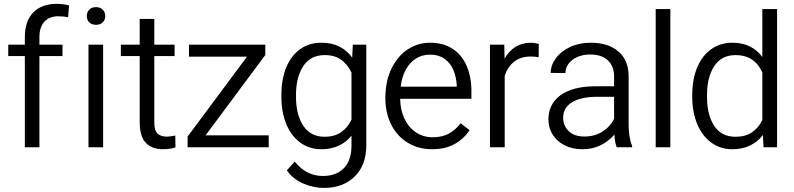

<svg xmlns="http://www.w3.org/2000/svg" viewBox="-20 -754 4064 983"><path d="M22.2 -467V-525.3H107.2V-564Q107.2 -646.3 150.4 -690.3Q193.6 -734.3 271.5 -734.3Q302.5 -734.3 333.5 -726.3L328.8 -666Q301 -670.7 277.8 -670.7Q232.8 -670.7 207.3 -642.9Q181.8 -615 181.8 -564V-525.3H300V-467H181.8V0H107.2V-467Z M471.8 -717.5Q493.3 -717.5 506 -704.5Q518.8 -691.5 518.8 -671.5Q518.8 -652.2 506 -639.6Q493.3 -627 471.8 -627Q449.3 -627 436.9 -639.6Q424.5 -652.2 424.5 -671.5Q424.5 -691.8 436.9 -704.6Q449.3 -717.5 471.8 -717.5ZM433 -525.3H508V0H433Z M833.3 -54.5Q850.5 -54.5 877.5 -60L878.3 1Q848 10 813.3 10Q758.8 10 727 -22.3Q695.2 -54.5 695.2 -129V-467H598.7V-525.3H695.2V-657.2H770V-525.3H873.8V-467H770V-129Q770 -85 786.9 -69.8Q803.8 -54.5 833.3 -54.5Z M940.5 -54.8 1244.7 -464H947.5V-525.3H1338.3V-472.5L1032.5 -61H1355.8V0H940.5Z M1626.3 -535.3Q1678.5 -535.3 1717.5 -515.6Q1756.5 -496 1783.2 -459L1786.2 -525.3H1855.3V-10Q1855.3 92 1795.6 150.1Q1736 208.2 1638.3 208.2Q1586.5 208.2 1533.4 185.9Q1480.2 163.5 1448.7 118.2L1488.8 73.2Q1519.8 111.7 1555.8 129.4Q1591.8 147 1632.8 147Q1702.2 147 1740.9 106.6Q1779.5 66.2 1779.5 -7V-59.5Q1753.7 -26.5 1714.7 -8.2Q1675.7 10 1625.3 10Q1563.5 10 1517 -24.1Q1470.5 -58.3 1445.6 -118.9Q1420.7 -179.5 1420.7 -257V-268Q1420.7 -348.3 1445.6 -408.8Q1470.5 -469.3 1516.7 -502.3Q1563 -535.3 1626.3 -535.3ZM1641.8 -53.8Q1692.8 -53.8 1726.7 -77.4Q1760.7 -101 1779.5 -141V-382.3Q1761 -422.5 1727.9 -447.2Q1694.7 -472 1642.8 -472Q1569.5 -472 1532.5 -415.2Q1495.5 -358.5 1495.5 -268V-257Q1495.5 -167.3 1532.5 -110.5Q1569.5 -53.8 1641.8 -53.8Z M1953 -251.7Q1953 -339.2 1984.6 -403.5Q2016.3 -467.8 2068.1 -501.5Q2120 -535.3 2180.8 -535.3Q2250.5 -535.3 2298 -503.6Q2345.5 -472 2369.5 -415.9Q2393.5 -359.7 2393.5 -286.7V-248.2H2028.8Q2029.5 -192.5 2050.1 -147.8Q2070.8 -103 2108.4 -77.1Q2146 -51.3 2196 -51.3Q2242.5 -51.3 2276.6 -69.1Q2310.8 -87 2338.5 -123L2384.3 -87.5Q2355.8 -44 2308.4 -17Q2261 10 2192.3 10Q2122.5 10 2067.9 -23Q2013.2 -56 1983.1 -115.7Q1953 -175.5 1953 -251.7ZM2031.5 -310.3H2318.5V-316.3Q2316.2 -359.2 2301.6 -394.7Q2287 -430.2 2256.6 -452.2Q2226.3 -474.2 2180.8 -474.2Q2141 -474.2 2109.4 -454.2Q2077.8 -434.2 2057.6 -397.4Q2037.5 -360.5 2031.5 -310.3Z M2488.5 -525.3H2561.8L2563.3 -453.5Q2584.5 -492.3 2618.8 -513.8Q2653 -535.3 2699.3 -535.3Q2708.8 -535.3 2720.9 -533Q2733 -530.8 2738.5 -528.8L2737.8 -460.7Q2731.3 -461.7 2724.5 -462.7Q2715.3 -464.5 2696.3 -464.5Q2645.3 -464.5 2611.9 -437.9Q2578.5 -411.2 2564 -366V0H2488.5Z M3001 -475Q2964.8 -475 2935.8 -462.2Q2906.8 -449.5 2890.8 -427.5Q2874.8 -405.5 2874.8 -380.3L2799.5 -380.5Q2799.5 -419.8 2825.6 -455.5Q2851.8 -491.3 2898.6 -513.3Q2945.5 -535.3 3004.8 -535.3Q3093.3 -535.3 3145.9 -490.6Q3198.5 -446 3198.5 -361.7V-112.3Q3198.5 -84.8 3203.1 -55.3Q3207.8 -25.8 3216.3 -7V0H3137.5Q3127.7 -23.7 3125.5 -65Q3097 -31.5 3055.7 -10.7Q3014.5 10 2962 10Q2910.3 10 2870.9 -9.9Q2831.5 -29.8 2809.6 -64.8Q2787.8 -99.8 2787.8 -142.3Q2787.8 -195.8 2816.6 -234Q2845.5 -272.3 2899.1 -292.3Q2952.8 -312.3 3026 -312.3H3124V-362.7Q3124 -415 3092.2 -445Q3060.5 -475 3001 -475ZM3124 -146V-258.5H3037.8Q2954.5 -258.5 2908.9 -230.5Q2863.3 -202.5 2863.3 -151.5Q2863.3 -109.8 2892.1 -82.4Q2921 -55 2971.8 -55Q3025.3 -55 3065.1 -80.8Q3105 -106.5 3124 -146Z M3337 -707.5H3412V0H3337Z M3729.8 -535.3Q3780.5 -535.3 3818.9 -516.3Q3857.2 -497.3 3883 -462.5V-707.5H3958.5V0H3889L3886 -62.7Q3859.5 -28 3820.1 -9Q3780.7 10 3728.8 10Q3667.8 10 3621.2 -24.1Q3574.7 -58.3 3549.5 -119.3Q3524.2 -180.3 3524.2 -257V-268Q3524.2 -348.3 3549.5 -408.8Q3574.7 -469.3 3621.4 -502.3Q3668 -535.3 3729.8 -535.3ZM3745.8 -53.8Q3796.5 -53.8 3830.2 -76.8Q3864 -99.8 3883 -139.3V-383.5Q3842.2 -472 3746.8 -472Q3673.5 -472 3636.6 -415.2Q3599.8 -358.5 3599.8 -268V-257Q3599.8 -166.5 3636.3 -110.1Q3672.8 -53.8 3745.8 -53.8Z"/></svg>

Font: FreesentationVF
Style: Regular
Weight: 400
Designer: glyphs from Roboto by Christian Robertson / Hangul glyphs from Noto Sans CJK(Source Han Sans) by Jang Soo-young and Kang
Foundry: PT&
Version: Version 2.001;Glyphs 3.3.1 (3343)